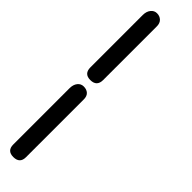

<svg xmlns="http://www.w3.org/2000/svg" viewBox="-292 -804 781 781"><g transform="rotate(45 98.5 -413.5)"><path d="M0 -480V-780.8Q0 -801.3 10.3 -814.2Q20.5 -827.1 36.1 -827.1Q52.2 -827.1 62.7 -817.1Q73.2 -807.1 73.2 -789.1V-480Q73.2 -442.9 36.1 -442.9Q0 -442.9 0 -480ZM0 -36.1V-359.9Q0 -380.4 10 -393.1Q20 -405.8 36.1 -405.8Q52.7 -405.8 63 -396.5Q73.2 -387.2 73.2 -369.1V-36.1Q73.2 0 36.1 0Q0 0 0 -36.1Z"/></g></svg>

Font: BPreplay
Style: Regular
Weight: 400
Designer: Magenta/George Triantafyllakos
Foundry: Magenta/George Triantafyllakos
Version: Version 1.00